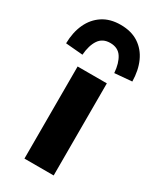

<svg xmlns="http://www.w3.org/2000/svg" viewBox="-228 -833 749 899"><g transform="rotate(30 146.0 -384.0)"><path d="M68 0V-498H226V0ZM60 -557 -33 -565Q-32 -625 -11 -670.5Q10 -716 49.5 -742Q89 -768 146 -768Q204 -768 243.5 -742Q283 -716 303.5 -670.5Q324 -625 325 -565L232 -557Q228 -609 208 -639.5Q188 -670 146 -670Q105 -670 84.5 -639.5Q64 -609 60 -557Z"/></g></svg>

Font: Nunito Sans 9pt ExtraBold
Style: Regular
Weight: 800
Version: Version 3.101;gftools[0.9.27]